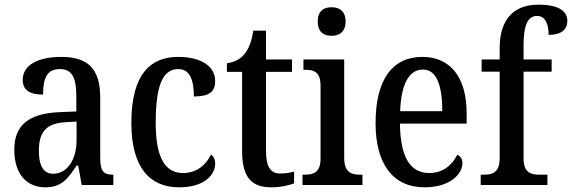

<svg xmlns="http://www.w3.org/2000/svg" viewBox="-20 -790 2443 820"><path d="M173 10C244 10 270 -27 307 -83H314L329 0H464V-44H461C422 -44 408 -60 408 -115V-374C408 -500 352 -547 241 -547C146 -547 77 -514 77 -449C77 -406 106 -386 164 -386C164 -451 178 -495 235 -495C295 -495 306 -447 306 -373V-314L235 -311C105 -306 41 -257 41 -151C41 -41 99 10 173 10ZM207 -48C165 -48 146 -84 146 -145C146 -223 174 -263 259 -268L307 -271V-191C307 -108 267 -48 207 -48Z M745 10C856 10 899 -46 899 -91C899 -110 892 -122 881 -130C861 -87 821 -51 762 -51C680 -51 645 -125 645 -266C645 -443 683 -495 742 -495C794 -495 808 -442 808 -378C875 -378 899 -399 899 -444C899 -508 837 -547 741 -547C628 -547 541 -480 541 -265C541 -68 625 10 745 10Z M1139 10C1182 10 1218 0 1236 -7V-57C1217 -52 1199 -49 1176 -49C1135 -49 1116 -78 1116 -147V-483H1227V-536H1116V-659H1062C1053 -606 1041 -580 1024 -559C1006 -537 981 -524 949 -520V-483H1014V-146C1014 -30 1056 10 1139 10Z M1396 -637C1429 -637 1456 -654 1456 -698C1456 -743 1429 -759 1396 -759C1362 -759 1337 -743 1337 -698C1337 -654 1362 -637 1396 -637ZM1272 0H1528V-44H1517C1479 -44 1450 -55 1450 -116V-536H1276V-492H1285C1322 -492 1349 -481 1349 -424V-113C1349 -54 1320 -44 1282 -44H1272Z M1793 10C1905 10 1955 -49 1955 -93C1955 -112 1945 -124 1933 -129C1912 -87 1873 -51 1814 -51C1733 -51 1690 -116 1688 -262H1973V-305C1973 -463 1901 -547 1784 -547C1657 -547 1584 -452 1584 -264C1584 -90 1658 10 1793 10ZM1869 -315H1689C1693 -429 1726 -493 1786 -493C1846 -493 1869 -422 1869 -315Z M2033 0H2318V-44H2283C2248 -44 2216 -52 2216 -114V-484H2336V-536H2216V-595C2216 -679 2232 -722 2274 -722C2313 -722 2323 -679 2323 -641C2378 -641 2403 -665 2403 -700C2403 -739 2373 -770 2279 -770C2171 -770 2114 -704 2114 -584V-536H2037V-484H2114V-114C2114 -52 2081 -44 2048 -44H2033Z"/></svg>

Font: Noto Serif Thai Condensed Medium
Style: Regular
Weight: 500
Width: 3
Designer: Monotype Design Team
Foundry: Monotype Imaging Inc.
Version: Version 2.002